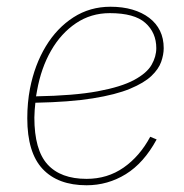

<svg xmlns="http://www.w3.org/2000/svg" viewBox="-20 -538 545 570"><path d="M237 12Q152 12 106.5 -36.5Q61 -85 61 -187Q61 -210 63 -232Q65 -254 69 -275Q83 -346 116 -400.5Q149 -455 198 -486.5Q247 -518 308 -518Q344 -518 373 -509.5Q402 -501 423 -485Q444 -469 455 -446.5Q466 -424 466 -395Q466 -376 458.5 -354.5Q451 -333 429.5 -312.5Q408 -292 366 -274.5Q324 -257 255.5 -246Q187 -235 85 -233Q84 -226 83 -211.5Q82 -197 82 -189Q82 -93 121 -50Q160 -7 237 -7Q299 -7 347 -40.5Q395 -74 426 -132L445 -124Q407 -54 353.5 -21Q300 12 237 12ZM306 -499Q250 -499 205.5 -469Q161 -439 131.5 -387.5Q102 -336 90 -269L87 -252Q200 -254 270 -267Q340 -280 378 -300.5Q416 -321 430 -345.5Q444 -370 444 -395Q444 -441 411.5 -470Q379 -499 306 -499Z"/></svg>

Font: IBM Plex Sans Thin
Style: Italic
Weight: 250
Italic angle: -11.31°
Designer: Mike Abbink, Paul van der Laan, Pieter van Rosmalen
Foundry: Bold Monday
Version: Version 3.201